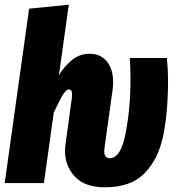

<svg xmlns="http://www.w3.org/2000/svg" viewBox="-24 -780 749 818"><path d="M253 -137Q253 -146 255 -164L282 -362Q283 -368 283 -377Q283 -399 270 -399Q258 -399 244 -376.5Q230 -354 205 -300L163 0H-4L100 -743L269 -760L227 -459Q250 -498 283 -524.5Q316 -551 358 -551Q404 -551 431 -518.5Q458 -486 458 -430Q458 -412 455 -392L422 -156Q420 -142 420 -136Q420 -106 444 -106Q491 -106 511.5 -213.5Q532 -321 532 -442Q532 -491 529 -533H687Q692 -478 692 -442Q692 -300 671 -200.5Q650 -101 591.5 -41.5Q533 18 424 18Q338 18 295.5 -27Q253 -72 253 -137Z"/></svg>

Font: Fira Sans Extra Condensed ExtraBold
Style: Italic
Weight: 800
Width: 3
Italic angle: -8°
Designer: Carrois Corporate & Edenspiekermann AG
Foundry: Carrois Corporate GbR & Edenspiekermann AG
Version: Version 4.203